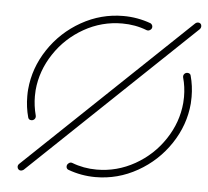

<svg xmlns="http://www.w3.org/2000/svg" viewBox="-43 -565 663 611"><g transform="rotate(5 288.5 -259.5)"><path d="M33.7 -11.5Q33.7 -16.7 37.8 -20.7L557.4 -515.2Q561.5 -518.5 565.9 -518.5Q570.7 -518.5 573.9 -515.6Q577 -512.6 577 -507.8Q577 -501.9 573 -497.8L53.7 -3.3Q48.9 0 44.8 0Q40 0 36.9 -3.3Q33.7 -6.7 33.7 -11.5ZM53.7 -170.4Q44.8 -202.6 44.8 -237.8Q44.8 -252.2 45.6 -259.3Q51.5 -328.1 91.1 -387.8Q130.7 -447.4 193.5 -483Q256.3 -518.5 327.8 -518.5Q372.6 -518.5 415.2 -503Q418.1 -501.5 420 -498.5Q421.9 -495.6 421.9 -492.2Q421.9 -486.7 417.8 -483Q413.7 -479.3 408.5 -479.3Q407 -479.3 404.8 -480Q367.8 -494.4 325.9 -494.4Q260.7 -494.4 203.9 -462.2Q147 -430 111.1 -375.7Q75.2 -321.5 69.6 -259.3Q68.9 -253 68.9 -240Q68.9 -209.3 77 -178.5Q77.4 -177.4 77.4 -175.2Q77.4 -170 73.7 -166.3Q70 -162.6 64.4 -162.6Q55.9 -162.6 53.7 -170.4ZM195.6 -15.6Q192.6 -16.7 190.7 -19.4Q188.9 -22.2 188.9 -25.6Q188.9 -31.1 193.1 -35.2Q197.4 -39.3 202.2 -39.3Q203.7 -39.3 205.9 -38.5Q243 -24.1 284.8 -24.1Q349.6 -24.1 406.7 -56.3Q463.7 -88.5 499.6 -142.8Q535.6 -197 541.1 -259.3Q541.9 -271.9 541.9 -278.5Q541.9 -311.1 533.7 -340Q533.3 -341.1 533.3 -343.3Q533.3 -348.5 537 -352.2Q540.7 -355.9 546.3 -355.9Q550.4 -355.9 553.3 -353.9Q556.3 -351.9 557 -348.1Q565.9 -315.9 565.9 -280.7Q565.9 -266.3 565.2 -259.3Q559.3 -190.4 519.6 -130.7Q480 -71.1 417.2 -35.6Q354.4 0 283 0Q237.8 0 195.6 -15.6Z"/></g></svg>

Font: 26F Galaxy Sans Thin
Style: Italic
Weight: 100
Italic angle: -4.99998°
Designer: C₂₉H₂₅N₃O₅
Version: Version 1.200